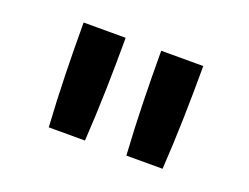

<svg xmlns="http://www.w3.org/2000/svg" viewBox="-62 -891 725 558"><g transform="rotate(20 300.0 -611.5)"><path d="M124 -451Q119 -531 117 -611Q115 -691 115 -772H245Q245 -691 243 -611Q241 -531 236 -451ZM364 -451Q359 -531 357 -611Q355 -691 355 -772H485Q485 -691 483 -611Q481 -531 476 -451Z"/></g></svg>

Font: Iosevka Slab Extended
Style: Bold
Weight: 700
Width: 7
Monospace: yes
Designer: Belleve Invis
Foundry: Belleve Invis
Version: Version 11.1.0; ttfautohint (v1.8.3)